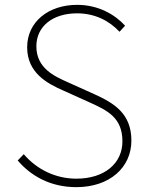

<svg xmlns="http://www.w3.org/2000/svg" viewBox="-20 -759 609 792"><path d="M295 13C432 13 522 -68 522 -179C522 -291 450 -334 368 -371L257 -421C206 -444 130 -477 130 -568C130 -650 197 -704 298 -704C372 -704 431 -673 473 -628L496 -653C454 -699 386 -739 298 -739C180 -739 92 -669 92 -564C92 -457 177 -414 240 -386L351 -336C424 -303 485 -273 485 -176C485 -85 411 -22 295 -22C208 -22 131 -61 78 -123L53 -97C108 -33 188 13 295 13Z"/></svg>

Font: Harano Aji Gothic ExtraLight
Style: Regular
Weight: 250
Foundry: Masamichi Hosoda
Version: HaranoAjiGothic-ExtraLight version 20230610;ttx 4.39.4